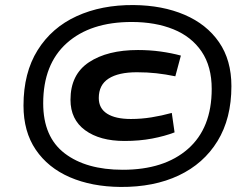

<svg xmlns="http://www.w3.org/2000/svg" viewBox="-20 -730 985 760"><path d="M457 10Q343 9 256.5 -28.5Q170 -66 121.5 -137.5Q73 -209 73 -312Q73 -442 129 -531.5Q185 -621 283.5 -666Q382 -711 509 -710Q623 -709 710.5 -671.5Q798 -634 847 -563Q896 -492 896 -389Q896 -261 841 -171.5Q786 -82 687.5 -35.5Q589 11 457 10ZM466 -58Q630 -58 724 -140.5Q818 -223 818 -378Q818 -467 778 -526Q738 -585 666.5 -614Q595 -643 501 -643Q338 -643 244.5 -559.5Q151 -476 151 -321Q151 -188 236 -123Q321 -58 466 -58ZM473 -172Q375 -172 317 -214.5Q259 -257 259 -335Q259 -435 332 -483.5Q405 -532 526 -532Q573 -532 616 -526Q659 -520 696 -510L674 -428Q635 -436 599 -440Q563 -444 522 -444Q449 -444 410 -419Q371 -394 371 -342Q371 -301 404 -280Q437 -259 498 -259Q539 -259 579.5 -265.5Q620 -272 660 -283L671 -206Q632 -191 582 -181.5Q532 -172 473 -172Z"/></svg>

Font: Georama ExtraExtended SemiBold
Style: Italic
Weight: 600
Width: 8
Italic angle: -9°
Designer: Jean-Baptiste Levee
Foundry: Production Type
Version: Version 1.000